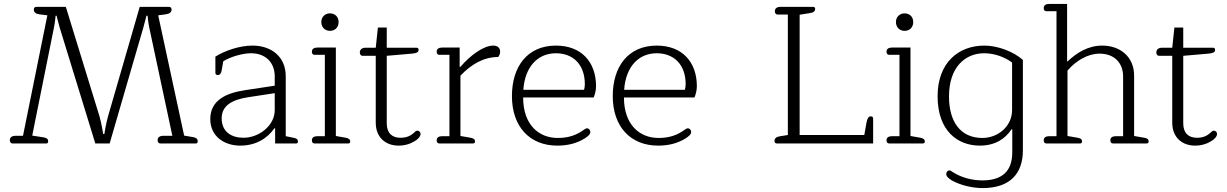

<svg xmlns="http://www.w3.org/2000/svg" viewBox="-20 -730 6244 977"><path d="M43 0H216C223 0 225 -5 225 -11C225 -22 219 -28 202 -31L144 -40L255 -592C260 -617 263 -650 263 -650H268C268 -650 276 -617 283 -592L465 0H538L710 -592C717 -617 725 -650 725 -650H731C731 -650 734 -617 739 -592L857 -39H811C793 -39 782 -31 782 -17C782 -7 787 0 795 0H977C985 0 986 -6 986 -12C986 -23 979 -29 964 -32L917 -40L785 -652L823 -657C842 -660 853 -667 853 -681C853 -691 847 -695 841 -695H691L530 -139C519 -101 511 -48 511 -48H505C505 -48 497 -101 486 -139L315 -695H164C158 -695 152 -691 152 -681C152 -667 163 -659 182 -657L221 -652L97 -39H59C41 -39 30 -31 30 -17C30 -7 35 0 43 0Z M1202 11C1285 11 1342 -28 1376 -77H1380V0H1487C1495 0 1496 -5 1496 -10C1496 -21 1490 -26 1473 -29L1434 -37V-342C1434 -443 1359 -498 1265 -498C1200 -498 1126 -473 1076 -442V-359C1076 -353 1080 -348 1088 -348C1099 -348 1105 -356 1108 -372L1116 -418C1152 -441 1214 -459 1257 -459C1335 -459 1378 -408 1378 -342V-294L1226 -271C1134 -257 1050 -222 1050 -124C1050 -34 1124 11 1202 11ZM1219 -29C1158 -29 1108 -59 1108 -128C1108 -195 1165 -223 1241 -235L1378 -256V-170C1378 -90 1297 -29 1219 -29Z M1659 -573C1684 -573 1703 -590 1703 -618C1703 -645 1684 -662 1659 -662C1635 -662 1615 -645 1615 -618C1615 -590 1635 -573 1659 -573ZM1580 0H1752C1760 0 1762 -5 1762 -10C1762 -21 1754 -26 1740 -29L1689 -38V-488H1595C1579 -488 1567 -482 1567 -467C1567 -457 1572 -451 1580 -451H1633V-37H1595C1579 -37 1567 -31 1567 -16C1567 -6 1572 0 1580 0Z M2008 11C2045 11 2072 0 2094 -14C2111 -25 2120 -38 2120 -47C2120 -59 2112 -65 2104 -65C2097 -65 2093 -61 2088 -56C2068 -37 2047 -29 2017 -29C1976 -29 1948 -52 1948 -102V-446L2075 -457C2099 -459 2110 -464 2110 -476C2110 -483 2107 -487 2100 -487H1948V-590H1903L1892 -487H1839C1822 -487 1811 -478 1811 -463C1811 -453 1817 -446 1824 -446H1892V-106C1892 -29 1944 11 2008 11Z M2215 0H2387C2395 0 2397 -5 2397 -10C2397 -21 2391 -26 2375 -29L2323 -38V-345C2379 -404 2443 -440 2515 -440C2521 -447 2525 -457 2525 -468C2525 -486 2512 -498 2490 -498C2439 -498 2371 -446 2323 -390H2319V-488H2230C2214 -488 2202 -482 2202 -467C2202 -457 2207 -451 2215 -451H2267V-37H2230C2214 -37 2202 -31 2202 -16C2202 -6 2207 0 2215 0Z M2816 11C2870 11 2916 -1 2956 -26C2971 -36 2984 -46 2984 -58C2984 -68 2977 -77 2967 -77C2961 -77 2958 -74 2950 -69C2913 -42 2872 -28 2818 -28C2721 -28 2642 -96 2642 -234H3001C3007 -249 3013 -270 3013 -291C3013 -415 2938 -498 2809 -498C2665 -498 2585 -393 2585 -241C2585 -87 2674 11 2816 11ZM2643 -273C2651 -390 2716 -459 2809 -459C2893 -459 2956 -405 2956 -301C2956 -292 2954 -280 2952 -273Z M3329 11C3383 11 3429 -1 3469 -26C3484 -36 3497 -46 3497 -58C3497 -68 3490 -77 3480 -77C3474 -77 3471 -74 3463 -69C3426 -42 3385 -28 3331 -28C3234 -28 3155 -96 3155 -234H3514C3520 -249 3526 -270 3526 -291C3526 -415 3451 -498 3322 -498C3178 -498 3098 -393 3098 -241C3098 -87 3187 11 3329 11ZM3156 -273C3164 -390 3229 -459 3322 -459C3406 -459 3469 -405 3469 -301C3469 -292 3467 -280 3465 -273Z M3932 0H4423V-126C4423 -133 4420 -138 4411 -138C4400 -138 4393 -128 4389 -105L4378 -43H4049V-655L4105 -664C4120 -666 4128 -674 4128 -684C4128 -690 4126 -695 4118 -695H3951C3933 -695 3923 -687 3923 -673C3923 -663 3928 -656 3936 -656H3989V-43L3951 -37C3931 -34 3921 -27 3921 -13C3921 -5 3926 0 3932 0Z M4583 -573C4608 -573 4627 -590 4627 -618C4627 -645 4608 -662 4583 -662C4559 -662 4539 -645 4539 -618C4539 -590 4559 -573 4583 -573ZM4504 0H4676C4684 0 4686 -5 4686 -10C4686 -21 4678 -26 4664 -29L4613 -38V-488H4519C4503 -488 4491 -482 4491 -467C4491 -457 4496 -451 4504 -451H4557V-37H4519C4503 -37 4491 -31 4491 -16C4491 -6 4496 0 4504 0Z M4980 227C5119 227 5185 154 5185 35V-425C5138 -467 5058 -498 4989 -498C4857 -498 4751 -411 4751 -240C4751 -66 4851 11 4966 11C5047 11 5098 -27 5127 -72H5131V45C5131 142 5078 188 4979 188C4927 188 4872 174 4827 145C4819 140 4816 137 4811 137C4803 137 4795 144 4795 156C4795 169 4810 180 4825 189C4865 211 4924 227 4980 227ZM4979 -28C4867 -28 4809 -111 4809 -239C4809 -389 4892 -459 4988 -459C5037 -459 5089 -442 5130 -412V-170C5130 -87 5058 -28 4979 -28Z M5304 0H5476C5484 0 5486 -5 5486 -10C5486 -21 5480 -26 5464 -29L5412 -38V-371C5456 -422 5516 -457 5575 -457C5652 -457 5695 -408 5695 -341V-37H5658C5642 -37 5630 -31 5630 -16C5630 -6 5635 0 5643 0H5815C5823 0 5825 -5 5825 -10C5825 -21 5817 -27 5803 -29L5751 -38V-345C5751 -443 5678 -498 5589 -498C5518 -498 5460 -463 5412 -417L5410 -419V-710H5319C5303 -710 5291 -704 5291 -689C5291 -678 5296 -673 5304 -673H5356V-37H5319C5303 -37 5291 -31 5291 -16C5291 -6 5296 0 5304 0Z M6061 11C6098 11 6125 0 6147 -14C6164 -25 6173 -38 6173 -47C6173 -59 6165 -65 6157 -65C6150 -65 6146 -61 6141 -56C6121 -37 6100 -29 6070 -29C6029 -29 6001 -52 6001 -102V-446L6128 -457C6152 -459 6163 -464 6163 -476C6163 -483 6160 -487 6153 -487H6001V-590H5956L5945 -487H5892C5875 -487 5864 -478 5864 -463C5864 -453 5870 -446 5877 -446H5945V-106C5945 -29 5997 11 6061 11Z"/></svg>

Font: Maitree Light
Style: Regular
Weight: 300
Designer: CadsonDemak Team
Foundry: CadsonDemak
Version: Version 1.000;PS 001.000;hotconv 1.0.88;makeotf.lib2.5.64775